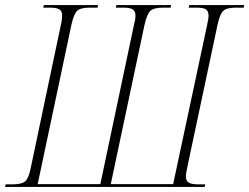

<svg xmlns="http://www.w3.org/2000/svg" viewBox="-41 -734 979 754"><path d="M-21 0 -19 -10H7Q44 -10 57.5 -21.5Q71 -33 79 -71L198 -636Q201 -648 202 -657Q203 -666 203 -673Q203 -690 192.5 -697Q182 -704 155 -704H129L131 -714H344L342 -704H312Q275 -704 262 -691.5Q249 -679 240 -639L107 -11H353L485 -636Q488 -647 489.5 -656Q491 -665 491 -673Q491 -690 480.5 -697Q470 -704 443 -704H414L416 -714H631L629 -704H600Q563 -704 549.5 -691.5Q536 -679 526 -634L394 -11H639L772 -634Q774 -646 776 -655Q778 -664 778 -672Q778 -690 768 -697Q758 -704 730 -704H700L702 -714H918L916 -704H886Q850 -704 836.5 -692Q823 -680 814 -640L694 -75Q692 -65 690.5 -56Q689 -47 689 -41Q689 -24 700 -17Q711 -10 739 -10H765L763 0Z"/></svg>

Font: Noto Serif Display Condensed ExtraLight
Style: Italic
Weight: 200
Width: 3
Italic angle: -12°
Designer: Monotype Design Team
Foundry: Monotype Imaging Inc.
Version: Version 2.009